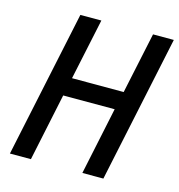

<svg xmlns="http://www.w3.org/2000/svg" viewBox="-106 -808 840 901"><g transform="rotate(15 314.0 -357.0)"><path d="M23 0 174 -714H276L213 -417H464L527 -714H628L477 0H375L444 -328H194L125 0Z"/></g></svg>

Font: Noto Sans SemiCondensed Medium
Style: Italic
Weight: 500
Width: 4
Italic angle: -12°
Designer: Monotype Design Team
Foundry: Monotype Imaging Inc.
Version: Version 2.013; ttfautohint (v1.8.4.7-5d5b)